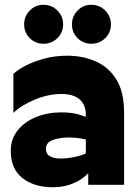

<svg xmlns="http://www.w3.org/2000/svg" viewBox="-20 -773 586 803"><path d="M346 -135 357 -58Q345 -42 322.5 -26Q300 -10 269.5 0Q239 10 201 10Q122 10 73.5 -28.5Q25 -67 25 -142Q25 -192 54 -228Q83 -264 131 -283.5Q179 -303 236 -303Q279 -303 308.5 -294.5Q338 -286 352 -278L358 -184Q342 -190 318 -194Q294 -198 271 -198Q227 -198 199.5 -187Q172 -176 172 -151Q172 -129 189 -119.5Q206 -110 233 -110Q262 -110 294.5 -117Q327 -124 346 -135ZM339 -293Q339 -323 326 -342.5Q313 -362 290.5 -371Q268 -380 238 -380Q183 -380 127 -357Q71 -334 36 -301V-464Q54 -481 87.5 -498.5Q121 -516 165.5 -528Q210 -540 261 -540Q327 -540 381 -516Q435 -492 467 -440Q499 -388 499 -302V0H349V-89L339 -103ZM162 -590Q128 -590 104.5 -613.5Q81 -637 81 -671Q81 -705 104.5 -729Q128 -753 162 -753Q196 -753 220 -729Q244 -705 244 -671Q244 -637 220 -613.5Q196 -590 162 -590ZM362 -590Q328 -590 304.5 -613.5Q281 -637 281 -671Q281 -705 304.5 -729Q328 -753 362 -753Q396 -753 420 -729Q444 -705 444 -671Q444 -637 420 -613.5Q396 -590 362 -590Z"/></svg>

Font: Roundo Variable
Style: Regular
Weight: 200
Designer: Shiva Nallaperumal
Foundry: Indian Type Foundry
Version: Version 2.000